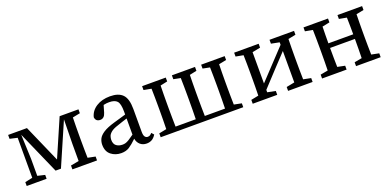

<svg xmlns="http://www.w3.org/2000/svg" viewBox="-9 -1077 3399 1678"><g transform="rotate(-20 1690.0 -237.5)"><path d="M44 0V-36L114 -51V-423L44 -439V-475H219L372 -127L523 -475H698V-439L628 -425Q627 -388 626.5 -343.5Q626 -299 626 -265V-210Q626 -176 626.5 -132Q627 -88 628 -50L698 -36V0H469V-36L545 -50V-210L549 -436L377 -40H327L152 -437L161 -210V-52L229 -36V0Z M1158 10Q1122 10 1098 -11Q1074 -32 1068 -67Q1027 -27 996 -7Q965 13 921 13Q866 13 826.5 -18.5Q787 -50 787 -112Q787 -141 799.5 -167Q812 -193 848 -216.5Q884 -240 953 -260Q982 -268 1010 -276.5Q1038 -285 1066 -293V-321Q1066 -394 1044 -418Q1022 -442 972 -442Q961 -442 947.5 -441Q934 -440 918 -436L899 -371Q885 -323 847 -323Q805 -323 800 -364Q814 -421 866.5 -454.5Q919 -488 995 -488Q1074 -488 1112 -448.5Q1150 -409 1150 -314V-101Q1150 -69 1160 -55.5Q1170 -42 1186 -42Q1199 -42 1208 -48Q1217 -54 1225 -64L1245 -42Q1227 -13 1205.5 -1.5Q1184 10 1158 10ZM876 -126Q876 -87 899 -70Q922 -53 956 -53Q971 -53 984.5 -57Q998 -61 1017 -72.5Q1036 -84 1066 -106V-256Q1043 -249 1020.5 -241.5Q998 -234 975 -226Q930 -212 909 -194.5Q888 -177 882 -159.5Q876 -142 876 -126Z M1839 -439V-475H2058V-439L1988 -425Q1987 -388 1986.5 -343.5Q1986 -299 1986 -265V-210Q1986 -176 1986.5 -132Q1987 -88 1988 -50L2058 -36V0H1290V-36L1360 -50Q1361 -87 1361.5 -131.5Q1362 -176 1362 -210V-265Q1362 -299 1361.5 -344Q1361 -389 1360 -426L1290 -439V-475H1510V-439L1444 -425Q1443 -388 1442.5 -343.5Q1442 -299 1442 -265V-210Q1442 -174 1442.5 -127.5Q1443 -81 1444 -43H1632Q1633 -81 1633.5 -127.5Q1634 -174 1634 -210V-265Q1634 -299 1633.5 -344Q1633 -389 1632 -426L1567 -439V-475H1782V-439L1716 -425Q1715 -388 1714.5 -343.5Q1714 -299 1714 -265V-210Q1714 -174 1714.5 -127.5Q1715 -81 1716 -43H1904Q1905 -81 1905.5 -127.5Q1906 -174 1906 -210V-265Q1906 -299 1905.5 -344Q1905 -389 1904 -426Z M2475 -439V-475H2703V-439L2633 -425Q2632 -388 2631.5 -343.5Q2631 -299 2631 -265V-210Q2631 -176 2631.5 -131.5Q2632 -87 2633 -50L2703 -36V0H2475V-36L2551 -51V-343L2442 -227L2299 -73V-51L2374 -36V0H2146V-36L2216 -50Q2217 -87 2217.5 -131.5Q2218 -176 2218 -210V-265Q2218 -299 2217.5 -344Q2217 -389 2216 -426L2146 -439V-475H2374V-439L2299 -424V-133L2551 -401V-424Z M3107 -439V-475H3336V-439L3266 -425Q3265 -388 3264.5 -343.5Q3264 -299 3264 -265V-210Q3264 -176 3264.5 -132Q3265 -88 3266 -50L3336 -36V0H3107V-36L3177 -49Q3178 -86 3178.5 -133.5Q3179 -181 3179 -227H2948Q2948 -181 2948.5 -134Q2949 -87 2950 -50L3019 -36V0H2791V-36L2861 -49Q2862 -87 2862.5 -131.5Q2863 -176 2863 -210V-265Q2863 -299 2862.5 -344Q2862 -389 2861 -426L2791 -439V-475H3019V-439L2950 -425Q2949 -389 2948.5 -346.5Q2948 -304 2948 -270H3179Q3179 -305 3178.5 -347.5Q3178 -390 3177 -426Z"/></g></svg>

Font: Source Serif 4
Style: Regular
Weight: 400
Designer: Frank Grießhammer
Foundry: Adobe
Version: Version 4.005;hotconv 1.1.0;makeotfexe 2.6.0